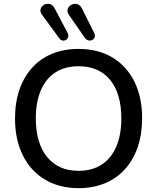

<svg xmlns="http://www.w3.org/2000/svg" viewBox="-20 -968 815 997"><path d="M388 9Q288 9 213.5 -35.5Q139 -80 98.5 -161.5Q58 -243 58 -353Q58 -436 81 -502.5Q104 -569 147 -616.5Q190 -664 251 -689Q312 -714 388 -714Q489 -714 563 -670Q637 -626 677.5 -545Q718 -464 718 -354Q718 -271 695 -204Q672 -137 628.5 -89Q585 -41 524 -16Q463 9 388 9ZM388 -81Q458 -81 507.5 -113Q557 -145 583.5 -206Q610 -267 610 -353Q610 -482 552 -553Q494 -624 388 -624Q318 -624 268.5 -592.5Q219 -561 192.5 -500Q166 -439 166 -353Q166 -225 224.5 -153Q283 -81 388 -81ZM421 -771 339 -889Q329 -903 330.5 -915Q332 -927 340.5 -935.5Q349 -944 361 -947Q373 -950 385 -945Q397 -940 405 -925L470 -795Q475 -784 471.5 -774.5Q468 -765 459 -760.5Q450 -756 440 -758Q430 -760 421 -771ZM288 -769 200 -889Q189 -903 190 -915Q191 -927 199 -935.5Q207 -944 219 -947Q231 -950 243 -945.5Q255 -941 263 -926L331 -797Q337 -786 334 -776Q331 -766 323 -761Q315 -756 305 -757.5Q295 -759 288 -769Z"/></svg>

Font: Nunito SemiBold
Style: Regular
Weight: 600
Designer: Vernon Adams
Foundry: Vernon Adams
Version: Version 3.602